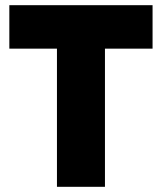

<svg xmlns="http://www.w3.org/2000/svg" viewBox="-20 -720 624 740"><path d="M199.5 0V-532.5H16V-700H568V-532.5H384.5V0Z"/></svg>

Font: Geologica Thin Cursive ExtraBold
Style: Regular
Weight: 800
Version: Version 1.010;gftools[0.9.28]